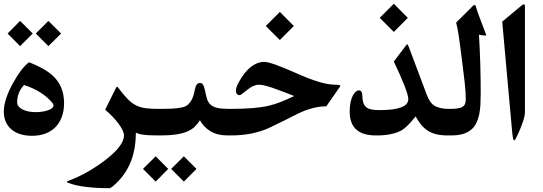

<svg xmlns="http://www.w3.org/2000/svg" viewBox="-20 -738 2858 1011"><path d="M317.4 -194.8Q317.4 -155.8 305.9 -123.8Q294.4 -91.8 272.7 -69.3Q251 -46.9 219.7 -34.9Q188.5 -22.9 148.9 -22.9Q113.3 -22.9 85.7 -32Q58.1 -41 39.1 -57.6Q20 -74.2 10 -97.9Q0 -121.6 0 -150.4Q0 -211.9 48.3 -300.3Q94.2 -382.8 133.3 -410.2Q214.8 -378.4 255.9 -341.3Q317.4 -286.1 317.4 -194.8ZM255.9 -196.3Q203.1 -259.3 106.4 -290.5Q70.3 -251.5 70.3 -199.2Q70.3 -187 78.1 -177.5Q85.9 -168 99.6 -161.1Q113.3 -154.3 130.9 -150.9Q148.4 -147.5 168 -147.5Q184.6 -147.5 201.4 -149.9Q218.3 -152.3 231.7 -157Q245.1 -161.6 253.4 -168.2Q261.7 -174.8 261.7 -182.6Q261.7 -189 255.9 -196.3ZM301.8 -561.5 234.9 -495.1 168.5 -561.5 234.9 -627.9ZM152.3 -561.5 85.9 -495.1 20 -561.5 85.9 -627.9Z M806.2 -24.9Q782.2 -24.9 764.6 -25.9Q747.1 -26.9 734.4 -28.6Q721.7 -30.3 712.4 -33Q703.1 -35.6 695.3 -39.1Q695.3 126.5 595.2 223.6Q565.4 252.9 556.6 252.9Q413.1 252.9 339.8 225.1Q332 222.2 332 219.7Q332 216.8 338.4 214.8Q388.2 196.3 435.3 170.2Q482.4 144 529.8 108.4Q632.8 30.8 632.8 -25.4Q632.8 -37.1 625.2 -52.7Q617.7 -68.4 604.5 -86.4Q591.3 -104.5 573.2 -123.3Q555.2 -142.1 533.7 -160.2L590.8 -275.4Q593.8 -280.8 596.7 -280.8Q600.6 -280.8 603 -275.4Q630.4 -238.8 651.9 -216.8Q673.3 -194.8 696.3 -183.3Q719.2 -171.9 747.3 -168.2Q775.4 -164.6 815.9 -164.6H820.8Q824.7 -164.6 827.6 -158.4Q830.6 -152.3 832.3 -142.6Q834 -132.8 835 -120.4Q835.9 -107.9 835.9 -95.2Q835.9 -82 835 -69.3Q834 -56.6 832.3 -46.6Q830.6 -36.6 827.6 -30.8Q824.7 -24.9 820.8 -24.9Z M1014.6 151.4 948.2 218.3 881.3 151.4 948.2 85ZM865.7 151.4 799.8 218.3 732.9 151.4 799.8 85ZM1177.7 -24.9Q1125 -24.9 1089.1 -46.4Q1053.2 -67.9 1032.7 -105Q1020.5 -85 1004.4 -69.8Q988.3 -54.7 964.1 -44.7Q939.9 -34.7 906.5 -29.8Q873 -24.9 826.2 -24.9H811.5Q807.6 -24.9 804.9 -30.8Q802.2 -36.6 800.5 -46.6Q798.8 -56.6 797.6 -69.1Q796.4 -81.5 796.4 -95.2Q796.4 -107.9 797.6 -120.6Q798.8 -133.3 800.5 -143.1Q802.2 -152.8 804.9 -158.7Q807.6 -164.6 811.5 -164.6H816.4Q851.1 -164.6 875.2 -165.5Q899.4 -166.5 916 -168.7Q932.6 -170.9 943.1 -173.6Q953.6 -176.3 960.4 -180.2Q967.3 -184.1 971.7 -189Q976.1 -193.8 981 -199.7Q997.1 -218.8 1005.9 -265.6Q1012.7 -301.3 1032.7 -301.3Q1043 -301.3 1048.8 -292.5Q1054.7 -283.7 1058.6 -265.6Q1064 -236.3 1070.1 -217Q1076.2 -197.8 1089.4 -186.3Q1102.5 -174.8 1125.5 -169.7Q1148.4 -164.6 1187.5 -164.6H1192.4Q1196.3 -164.6 1199 -158.7Q1201.7 -152.8 1203.4 -143.1Q1205.1 -133.3 1206.3 -120.6Q1207.5 -107.9 1207.5 -95.2Q1207.5 -81.5 1206.3 -69.1Q1205.1 -56.6 1203.4 -46.6Q1201.7 -36.6 1199 -30.8Q1196.3 -24.9 1192.4 -24.9Z M1527.3 -601.1 1453.6 -527.3 1379.4 -601.1 1453.6 -675.3ZM1768.6 -279.3 1698.2 -178.2Q1627.4 -178.2 1546.9 -138.7Q1525.9 -127.9 1488.5 -109.1Q1451.2 -90.3 1397 -64.5Q1310.1 -24.9 1197.3 -24.9H1182.6Q1178.7 -24.9 1176 -30.8Q1173.3 -36.6 1171.6 -46.6Q1169.9 -56.6 1168.7 -69.1Q1167.5 -81.5 1167.5 -95.2Q1167.5 -107.9 1168.7 -120.6Q1169.9 -133.3 1171.6 -143.1Q1173.3 -152.8 1176 -158.7Q1178.7 -164.6 1182.6 -164.6H1187.5Q1261.7 -164.6 1311.5 -168.9Q1361.3 -173.3 1397 -181.6Q1426.3 -188.5 1459 -201.4Q1491.7 -214.4 1528.8 -232.4Q1517.1 -237.3 1495.6 -245.6Q1474.1 -253.9 1442.4 -265.6Q1372.6 -292 1344.2 -292Q1314.9 -292 1280.8 -264.2Q1246.6 -236.8 1244.1 -236.8Q1222.2 -236.8 1222.2 -261.7Q1222.2 -277.3 1237.8 -306.2Q1267.6 -359.9 1301.3 -386Q1335 -412.1 1371.6 -412.1Q1407.2 -412.1 1542.5 -351.6Q1675.3 -292 1743.7 -292Q1772 -292 1772 -286.6Q1771.5 -284.7 1770.5 -283Q1769.5 -281.2 1768.6 -279.3Z M2127.4 -644 2053.7 -569.8 1979.5 -644 2053.7 -718.3ZM2335.9 -24.9Q2302.7 -24.9 2277.6 -31Q2252.4 -37.1 2232.7 -49.8Q2212.9 -62.5 2197.5 -81.3Q2182.1 -100.1 2168.5 -125Q2122.6 -67.4 2094.7 -51.8Q2071.3 -38.6 2037.4 -31.5Q2003.4 -24.4 1958 -24.9Q1821.3 -24.9 1821.3 -150.9Q1821.3 -177.7 1825.7 -198.5Q1830.1 -219.2 1837.2 -233.4Q1844.2 -247.6 1852.8 -254.9Q1861.3 -262.2 1869.6 -262.2Q1887.2 -262.2 1887.7 -234.9Q1888.2 -211.9 1893.1 -197Q1897.9 -182.1 1908.9 -173.3Q1919.9 -164.6 1937 -161.4Q1954.1 -158.2 1978.5 -158.2Q2129.9 -158.2 2129.9 -215.8Q2129.9 -253.9 2053.7 -414.1L2115.2 -495.1Q2122.6 -504.9 2124 -504.9Q2127.4 -504.9 2132.8 -490.2L2228 -237.3Q2234.9 -219.2 2243.9 -205.3Q2252.9 -191.4 2266.1 -182.6Q2279.3 -173.8 2298.6 -169.2Q2317.9 -164.6 2345.7 -164.6H2350.6Q2354.5 -164.6 2357.2 -158.7Q2359.9 -152.8 2361.8 -143.1Q2363.8 -133.3 2364.7 -120.6Q2365.7 -107.9 2365.7 -95.2Q2365.7 -81.5 2364.7 -69.1Q2363.8 -56.6 2361.8 -46.6Q2359.9 -36.6 2357.2 -30.8Q2354.5 -24.9 2350.6 -24.9Z M2537.1 -562Q2538.1 -559.6 2539.1 -557.1Q2540 -554.7 2540.5 -552.7Q2540 -550.8 2534.2 -550.8Q2525.4 -550.8 2502 -555.2Q2506.8 -476.6 2509 -400.9Q2511.2 -325.2 2511.2 -248Q2511.2 -217.3 2509.8 -188.5Q2508.3 -159.7 2503.2 -135Q2498 -110.4 2488.3 -90.1Q2478.5 -69.8 2461.2 -55.2Q2443.8 -40.5 2418 -32.7Q2392.1 -24.9 2355.5 -24.9H2340.8Q2336.9 -24.9 2334.2 -30.8Q2331.5 -36.6 2329.8 -46.6Q2328.1 -56.6 2326.9 -69.1Q2325.7 -81.5 2325.7 -95.2Q2325.7 -107.9 2326.9 -120.6Q2328.1 -133.3 2329.8 -143.1Q2331.5 -152.8 2334.2 -158.7Q2336.9 -164.6 2340.8 -164.6H2345.7Q2372.1 -164.6 2388.9 -167Q2405.8 -169.4 2415.3 -175.3Q2424.8 -181.2 2428.7 -191.2Q2432.6 -201.2 2432.6 -216.8Q2432.6 -253.9 2426.5 -307.4Q2420.4 -360.8 2411.1 -432.6Q2402.3 -504.9 2395.3 -550.8Q2388.2 -596.7 2381.8 -619.1L2472.2 -709Q2476.6 -711.9 2478.5 -711.9Q2482.9 -711.9 2484.9 -706.1Q2491.7 -682.1 2505.1 -646.7Q2518.6 -611.3 2537.1 -562Z M2744.1 -147.9Q2744.1 -109.9 2702.6 -21.5Q2691.9 1.5 2687.5 1.5Q2680.7 1.5 2676.3 -49.3L2624.5 -624L2724.6 -707.5Q2733.9 -715.3 2738.8 -715.3Q2744.1 -715.3 2744.1 -704.1Z"/></svg>

Font: XB Kayhan
Style: Bold
Weight: 700
Designer: Behnam
Foundry: Irmug
Version: Version 7.300 2009